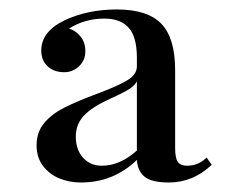

<svg xmlns="http://www.w3.org/2000/svg" viewBox="-20 -742 503 402"><path d="M346.7 -595.2V-432.1Q346.7 -411.1 352.3 -403.1Q357.9 -395 371.6 -395Q395.5 -395 412.6 -412.1L423.3 -397Q384.3 -359.9 333.5 -359.9Q297.9 -359.9 283 -371.8Q268.1 -383.8 266.6 -407.2Q217.8 -359.9 149.4 -359.9Q125.5 -359.9 104.5 -368.4Q83.5 -377 70.1 -394.5Q56.6 -412.1 56.6 -438Q56.6 -465.3 72.5 -484.4Q88.4 -503.4 115 -516.8Q141.6 -530.3 186.5 -546.9Q225.6 -561.5 246.1 -573.7Q266.6 -585.9 266.6 -603V-621.1Q266.6 -664.6 249.5 -683.8Q232.4 -703.1 198.7 -703.1Q157.2 -703.1 124.5 -682.1Q139.2 -677.7 148.9 -665.3Q158.7 -652.8 158.7 -634.8Q158.7 -615.7 145.5 -603.3Q132.3 -590.8 114.7 -590.8Q92.8 -590.8 79.6 -603.3Q66.4 -615.7 66.4 -636.2Q66.4 -675.8 114.7 -699.2Q163.1 -722.2 224.6 -722.2Q289.1 -722.2 317.9 -692.1Q346.7 -662.1 346.7 -595.2ZM210.4 -535.2Q172.9 -518.1 155.8 -500Q138.7 -481.9 138.7 -456.1Q138.7 -428.7 153.8 -411.9Q168.9 -395 193.4 -395Q231 -395 266.6 -426.8V-571.8Q262.7 -563.5 251.2 -555.9Q239.7 -548.3 210.4 -535.2Z"/></svg>

Font: TypoPRO Playfair Display SC
Style: Regular
Weight: 400
Designer: Claus Eggers Sørensen
Foundry: Claus Eggers Sørensen
Version: Version 1.004;PS 001.004;hotconv 1.0.70;makeotf.lib2.5.58329